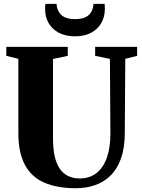

<svg xmlns="http://www.w3.org/2000/svg" viewBox="-20 -992 756 1020"><path d="M383.5 8Q283 8 214.8 -22Q146.5 -52 112 -116.8Q77.5 -181.5 77.5 -284.5V-679.5L13.5 -695.5V-743H340V-695.5L261.5 -678.5V-258.5Q261.5 -203.5 270.2 -163.2Q279 -123 297 -96.5Q315 -70 341.8 -57Q368.5 -44 404 -44Q456 -44 492.2 -72.2Q528.5 -100.5 547.5 -153.8Q566.5 -207 566.5 -282L564 -679L485.5 -695.5V-743H708.5V-695.5L645.5 -679.5L643 -287.5Q643 -206.5 622.8 -150Q602.5 -93.5 566.8 -58.8Q531 -24 483.8 -8Q436.5 8 383.5 8ZM378.5 -799Q329.5 -799 294 -817.2Q258.5 -835.5 239 -868.2Q219.5 -901 219.5 -944.5Q219.5 -953 220 -959.2Q220.5 -965.5 221.5 -971.5H280.5Q280.5 -968.5 281 -964Q281.5 -959.5 282.5 -955Q287 -936 297.5 -921.5Q308 -907 327.8 -898.8Q347.5 -890.5 378.5 -890.5Q409.5 -890.5 429.2 -898.5Q449 -906.5 459.8 -921.2Q470.5 -936 474.5 -955Q475.5 -959.5 476 -964Q476.5 -968.5 476.5 -971.5H535.5Q536.5 -965.5 536.8 -959.5Q537 -953.5 537 -945Q537 -901.5 517.5 -868.5Q498 -835.5 462.5 -817.2Q427 -799 378.5 -799Z"/></svg>

Font: Merriweather 72pt Black
Style: Regular
Weight: 900
Version: Version 2.100